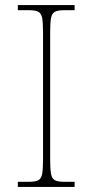

<svg xmlns="http://www.w3.org/2000/svg" viewBox="-20 -734 365 754"><path d="M50 0V-20H93Q118 -20 130 -26Q142 -32 145.5 -51Q149 -70 149 -108V-606Q149 -645 145.5 -663.5Q142 -682 130 -688Q118 -694 93 -694H50V-714H273V-694H233Q208 -694 196 -688Q184 -682 180.5 -663.5Q177 -645 177 -606V-108Q177 -70 180.5 -51Q184 -32 196 -26Q208 -20 233 -20H273V0Z"/></svg>

Font: Noto Serif Tamil Thin
Style: Regular
Weight: 100
Designer: Indian Type Foundry, Tom Grace, and the Monotype Design Team
Foundry: Monotype Imaging Inc.
Version: Version 2.004; ttfautohint (v1.8.4.7-5d5b)